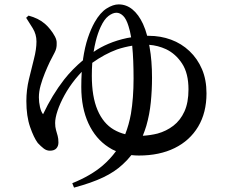

<svg xmlns="http://www.w3.org/2000/svg" viewBox="-20 -787 1040 874"><path d="M99 -706 110 -716Q132 -710 150.5 -701Q169 -692 184 -679Q195 -670 208 -654Q221 -638 230 -621Q239 -604 238 -589Q239 -567 228.5 -547.5Q218 -528 207 -506Q196 -483 184.5 -455Q173 -427 165 -398.5Q157 -370 157 -344Q157 -322 162 -300Q167 -278 176 -267Q217 -354 272 -425Q309 -472 358 -513Q358 -515 358 -518Q366 -573 380 -614.5Q394 -656 411 -686Q436 -730 465.5 -748.5Q495 -767 520 -767Q555 -767 583 -744Q611 -721 631 -678Q642 -654 650 -624Q653 -624 657 -624Q711 -624 758.5 -606.5Q806 -589 842.5 -554.5Q879 -520 899.5 -472Q920 -424 920 -362Q920 -274 882 -210.5Q844 -147 775 -113Q706 -79 612 -79Q595 -79 578 -81Q560 -58 539 -39Q503 -5 449.5 20.5Q396 46 317 67L309 47Q393 13 447 -33Q482 -63 508 -99Q490 -106 474 -117Q415 -155 382.5 -225.5Q350 -296 350 -391Q350 -427 352 -460Q337 -444 323 -427Q294 -391 273.5 -353.5Q253 -316 242 -283Q231 -250 231 -227Q231 -209 235 -195Q239 -181 242.5 -168.5Q246 -156 246 -138Q246 -122 236.5 -111.5Q227 -101 207 -101Q192 -101 179 -111Q166 -121 152 -136Q134 -160 117 -209Q100 -258 100 -327Q100 -377 111.5 -425.5Q123 -474 134.5 -518.5Q146 -563 146 -598Q146 -631 129 -658.5Q112 -686 99 -706ZM550 -176Q567 -219 576 -269Q588 -341 588 -429Q588 -517 582 -576Q582 -577 582 -579Q546 -573 513 -562Q456 -541 400 -501Q398 -472 398 -442Q398 -347 424 -286Q450 -225 498 -197Q522 -183 550 -176ZM659 -583Q660 -578 661 -572Q672 -511 672 -433Q672 -377 666.5 -321.5Q661 -266 646 -214Q639 -191 630 -169Q665 -171 697 -179Q737 -190 769 -214.5Q801 -239 819.5 -279.5Q838 -320 838 -380Q838 -453 809 -497.5Q780 -542 736 -563Q699 -580 659 -583ZM406 -550Q407 -551 408 -552Q435 -571 473.5 -587.5Q512 -604 559 -614Q568 -616 577 -617Q572 -647 565 -668Q555 -701 540.5 -715Q526 -729 510 -729Q493 -729 473.5 -714Q454 -699 438 -664Q425 -636 416 -600Q410 -576 406 -550Z"/></svg>

Font: Early Summer Mincho SemiBold
Style: Regular
Weight: 600
Designer: GuiWonder
Version: Version 1.002